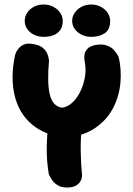

<svg xmlns="http://www.w3.org/2000/svg" viewBox="-20 -839 593 854"><path d="M271 -226Q178 -238 121 -286.5Q64 -335 45 -414.5Q26 -494 47 -594Q47 -594 50 -602.5Q53 -611 62 -622.5Q71 -634 86.5 -641Q102 -648 127 -643Q155 -639 169.5 -627Q184 -615 189.5 -602Q195 -589 196.5 -579Q198 -569 198 -569Q189 -471 201.5 -418.5Q214 -366 256 -360Q277 -362 298 -379.5Q319 -397 334.5 -426.5Q350 -456 357 -492Q364 -528 357 -564Q357 -564 355.5 -573.5Q354 -583 356 -596.5Q358 -610 369 -622Q380 -634 405 -639Q434 -644 454 -637Q474 -630 485.5 -617.5Q497 -605 502.5 -595Q508 -585 508 -585Q521 -529 515.5 -469.5Q510 -410 482.5 -357.5Q455 -305 403 -269.5Q351 -234 271 -226ZM278 -5Q253 -5 237.5 -14.5Q222 -24 213.5 -35.5Q205 -47 201 -56Q197 -65 197 -65Q187 -124 188 -183.5Q189 -243 196 -299L346 -297Q338 -228 339 -167Q340 -106 345 -58Q345 -58 344 -50Q343 -42 337 -31.5Q331 -21 317 -13Q303 -5 278 -5ZM386 -675Q363 -675 343.5 -684.5Q324 -694 312.5 -710Q301 -726 301 -746Q301 -766 312.5 -782.5Q324 -799 343 -809Q362 -819 386 -819Q409 -819 428 -809Q447 -799 458.5 -782.5Q470 -766 470 -746Q470 -707 445.5 -691Q421 -675 386 -675ZM174 -675Q151 -675 131.5 -684.5Q112 -694 101 -710Q90 -726 90 -746Q90 -766 101 -782.5Q112 -799 131 -809Q150 -819 174 -819Q198 -819 217 -809Q236 -799 247.5 -782.5Q259 -766 259 -746Q259 -720 247.5 -704.5Q236 -689 217 -682Q198 -675 174 -675Z"/></svg>

Font: Sour Gummy
Style: Bold
Weight: 700
Designer: Stefie Justprince
Foundry: Eifetstype
Version: Version 1.000